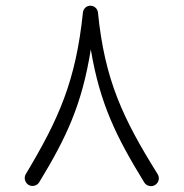

<svg xmlns="http://www.w3.org/2000/svg" viewBox="-20 -618 640 669"><path d="M520.5 26.4C533.7 18.6 537.1 1 529.3 -11.2C408.2 -205.1 344.7 -339.4 321.3 -574.7C319.8 -588.4 307.6 -598.6 293.9 -598.1C280.3 -597.7 270.5 -586.9 269 -574.7C244.1 -336.4 186 -205.1 69.8 -11.2C62 2 67.4 19 79.6 26.4C92.8 33.7 109.9 29.3 117.2 16.1C211.9 -139.6 265.6 -253.9 296.4 -445.8C328.1 -254.9 387.2 -137.7 482.9 18.1C490.7 30.3 508.3 34.7 520.5 26.4Z"/></svg>

Font: Mikhak Light
Style: Regular
Weight: 300
Designer: Amin Abedi
Version: Version 3.2